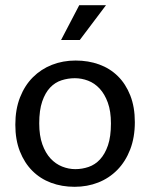

<svg xmlns="http://www.w3.org/2000/svg" viewBox="-20 -710 578 739"><path d="M499 -240Q499 -181 481 -134.5Q463 -88 431.5 -56Q400 -24 358 -7.5Q316 9 267 9Q218 9 176.5 -6.5Q135 -22 104.5 -52.5Q74 -83 56.5 -127.5Q39 -172 39 -230Q39 -289 57 -335Q75 -381 106.5 -412.5Q138 -444 180 -460.5Q222 -477 271 -477Q320 -477 361.5 -462Q403 -447 433.5 -417Q464 -387 481.5 -342.5Q499 -298 499 -240ZM407 -235Q407 -282 395 -315Q383 -348 363.5 -369Q344 -390 319 -399.5Q294 -409 268 -409Q242 -409 217 -401Q192 -393 173 -373Q154 -353 142.5 -319.5Q131 -286 131 -235Q131 -188 143 -154.5Q155 -121 174.5 -100Q194 -79 219 -69Q244 -59 270 -59Q296 -59 321 -67.5Q346 -76 365 -96.5Q384 -117 395.5 -150.5Q407 -184 407 -235ZM287 -556H215L285 -690H388Z"/></svg>

Font: Ek Mukta
Style: Regular
Weight: 400
Designer: Girish Dalvi and Yashodeep Gholap
Foundry: Ek Type
Version: Version 2.538;PS 1.001;hotconv 16.6.51;makeotf.lib2.5.65220;